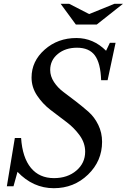

<svg xmlns="http://www.w3.org/2000/svg" viewBox="-20 -980 667 1010"><path d="M538 -713 558 -755H588L546 -558H512Q509 -648 479 -688.5Q449 -729 385 -729Q324 -729 284 -696Q244 -663 244 -612Q244 -579 264 -548.5Q284 -518 314.5 -495.5Q345 -473 380.5 -445.5Q416 -418 446.5 -391Q477 -364 497 -323Q517 -282 517 -234Q517 -133 443 -61.5Q369 10 263 10Q154 10 72 -76L51 0H16L58 -254H91Q98 -151 142.5 -97Q187 -43 264 -43Q335 -43 381.5 -82.5Q428 -122 428 -182Q428 -228 399 -268Q370 -308 328.5 -339Q287 -370 245.5 -402Q204 -434 175 -477.5Q146 -521 146 -572Q146 -658 215 -719Q284 -780 382 -780Q471 -780 538 -713ZM489 -851H379L299 -960H344L449 -906L582 -960H627Z"/></svg>

Font: Libre Baskerville
Style: Italic
Weight: 400
Italic angle: -15°
Designer: Pablo Impallari, Rodrigo Fuenzalida
Foundry: Pablo Impallari, Rodrigo Fuenzalida
Version: Version 1.051;Glyphs 3.2.3 (3260)